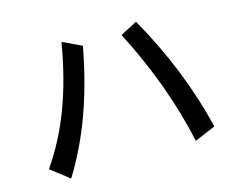

<svg xmlns="http://www.w3.org/2000/svg" viewBox="-92 -751 1146 925"><g transform="rotate(-15 481.0 -288.5)"><path d="M569 -569 653 -613Q816 -325 887 -28L783 16Q720 -277 569 -569ZM281 -612 376 -567Q342 -385 288 -237.5Q234 -90 156 36L64 -35Q144 -150 197.5 -291.5Q251 -433 281 -612Z"/></g></svg>

Font: Gmarket Sans TTF Medium
Style: Regular
Weight: 500
Designer: Creative Director : Sungho Lee; Art Director : Kiwoong Choi; Project Manager : Sori Yang, Jongwook Yoon; Font Designer :
Foundry: Sandoll Inc.
Version: Version 1.000;hotconv 1.0.109;makeotfexe 2.5.65596